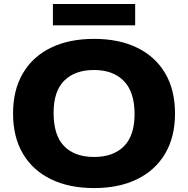

<svg xmlns="http://www.w3.org/2000/svg" viewBox="-20 -948 958 978"><path d="M459 10Q332.5 10 239.8 -35Q147 -80 96.8 -165Q46.5 -250 46.5 -370Q46.5 -490 96.8 -575Q147 -660 239.5 -705Q332 -750 459 -750Q586.5 -750 679 -704.8Q771.5 -659.5 821.5 -574.5Q871.5 -489.5 871.5 -370Q871.5 -250.5 821.2 -165.5Q771 -80.5 678.5 -35.2Q586 10 459 10ZM459 -148.5Q557.5 -148.5 611.5 -203.2Q665.5 -258 665.5 -366.5Q665.5 -480 610.5 -535.8Q555.5 -591.5 459 -591.5Q362.5 -591.5 307.8 -537.8Q253 -484 253 -373.5Q253 -258 307 -203.2Q361 -148.5 459 -148.5ZM249.5 -819V-927.5H668.5V-819Z"/></svg>

Font: Encode Sans Expanded ExtraBold
Style: Regular
Weight: 800
Width: 7
Designer: Multiple Designers
Foundry: Impallari Type
Version: Version 3.000; ttfautohint (v1.8.3) -l 8 -r 50 -G 200 -x 14 